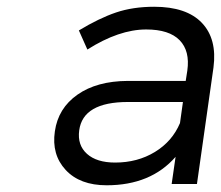

<svg xmlns="http://www.w3.org/2000/svg" viewBox="-20 -550 660 574"><path d="M144 -157.2Q153.8 -226.6 211.7 -267.1Q269.5 -307.6 361.8 -308.1H535.2L540 -338.9Q548.3 -397.5 517.1 -429.7Q485.8 -461.9 417 -461.9Q335.9 -461.9 241.2 -401.9L215.8 -459Q276.4 -495.6 326.9 -512.7Q377.4 -529.8 440.9 -529.8Q537.6 -529.8 583.5 -481.7Q629.4 -433.6 618.2 -348.1L568.8 0H493.2L504.9 -81.1Q430.7 3.9 298.8 3.9Q218.8 3.9 176.3 -42Q133.8 -87.9 144 -157.2ZM216.8 -160.2Q210.9 -116.2 240 -90.1Q269 -64 324.2 -64Q391.1 -64 443.1 -95.7Q495.1 -127.4 518.1 -182.1L526.9 -245.1H362.8Q228 -245.1 216.8 -160.2Z"/></svg>

Font: Trueno Light
Style: Italic
Weight: 300
Designer: Julieta Ulanovsky
Foundry: Julieta Ulanovsky
Version: Version 3.001b | FøM Fix